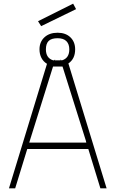

<svg xmlns="http://www.w3.org/2000/svg" viewBox="-20 -1030 632 1050"><path d="M29 0ZM188 -914 380 -1010 396 -980 205 -887ZM463 -215H129L63 0H29L237 -681Q217 -693 206.5 -713.5Q196 -734 196 -760Q196 -801 223 -826Q250 -851 295 -851Q339 -851 365 -826Q391 -801 391 -760Q391 -708 354 -683L563 0H529ZM231 -760Q231 -712 271 -700H276L282 -705L280 -700H312L310 -705L316 -700H319Q359 -712 359 -760Q359 -789 343 -805Q327 -821 295 -821Q261 -821 246 -806Q231 -791 231 -760ZM452 -250 450 -257 451 -256 322 -666H270L142 -257L140 -250Z"/></svg>

Font: Cairo ExtraLight
Style: Regular
Weight: 250
Designer: Mohamed Gaber, the designers of Titillium
Foundry: Kief Type Foundry
Version: Version 2.009; ttfautohint (v1.5.33-1714) -l 8 -r 50 -G 200 